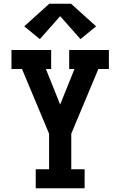

<svg xmlns="http://www.w3.org/2000/svg" viewBox="-20 -1001 640 1021"><path d="M170 0V-101H241V-290L151 -505L97 -634H41V-735H252V-634H224L300 -445L376 -634H348V-735H559V-634H503L359 -290V-101H430V0ZM192 -793 109 -861 242 -981H358L491 -861L408 -793L300 -915Z"/></svg>

Font: Iosevka Slab Extended
Style: Bold
Weight: 700
Width: 7
Monospace: yes
Designer: Belleve Invis
Foundry: Belleve Invis
Version: Version 11.1.0; ttfautohint (v1.8.3)